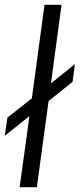

<svg xmlns="http://www.w3.org/2000/svg" viewBox="-20 -782 333 802"><path d="M11 -291 0 -215 103 -297 62 0H134L183 -360L283 -440L293 -514L193 -434L237 -762H166L113 -371Z"/></svg>

Font: Cheyenne Sans Light
Style: Italic
Weight: 300
Italic angle: -8.13011°
Designer: The Public Sans project authors (U.S. Web Design System), Libre Franklin designed by Pablo Impallari and Rodrigo Fuenzal
Foundry: The Cheyenne Sans Project Authors
Version: Version 2.007